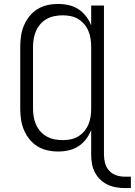

<svg xmlns="http://www.w3.org/2000/svg" viewBox="-20 -763 686 977"><path d="M615 194Q592 194 569.5 190Q547 186 526.5 176Q506 166 489.5 150Q473 134 462.5 113.5Q452 93 448 70.5Q444 48 444 25V-101Q434 -76 417.5 -54.5Q401 -33 378.5 -18.5Q356 -4 329.5 2Q303 8 276 8Q248 8 221 2Q194 -4 170.5 -18.5Q147 -33 129.5 -55Q112 -77 101.5 -102.5Q91 -128 87 -155Q83 -182 83 -210V-525Q83 -553 87 -580Q91 -607 101.5 -632.5Q112 -658 129.5 -680Q147 -702 170.5 -716.5Q194 -731 221 -737Q248 -743 276 -743Q303 -743 329.5 -737Q356 -731 378.5 -716.5Q401 -702 417.5 -680.5Q434 -659 444 -634V-735H509V25Q509 47 515 68.5Q521 90 536 106Q551 122 572 129Q593 136 615 136H646V194ZM299 -50Q320 -50 340 -54Q360 -58 377.5 -68.5Q395 -79 408.5 -95Q422 -111 430 -130Q438 -149 441 -169.5Q444 -190 444 -210V-525Q444 -545 441 -565.5Q438 -586 430 -605Q422 -624 408.5 -640Q395 -656 377.5 -666.5Q360 -677 340 -681Q320 -685 299 -685Q278 -685 257.5 -681Q237 -677 218.5 -667Q200 -657 186 -641Q172 -625 163.5 -606Q155 -587 151.5 -566.5Q148 -546 148 -525V-210Q148 -189 151.5 -168.5Q155 -148 163.5 -129Q172 -110 186 -94Q200 -78 218.5 -68Q237 -58 257.5 -54Q278 -50 299 -50Z"/></svg>

Font: Iosevka SS04 Light Extended
Style: Regular
Weight: 300
Width: 7
Monospace: yes
Designer: Belleve Invis
Foundry: Belleve Invis
Version: Version 19.0.0; ttfautohint (v1.8.4)